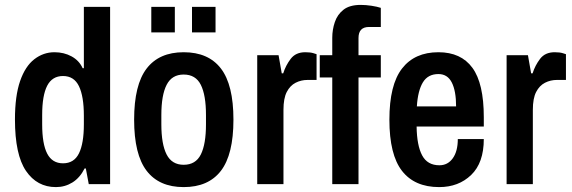

<svg xmlns="http://www.w3.org/2000/svg" viewBox="-20 -751 2332 783"><path d="M208 12Q131 12 86 -54Q41 -120 41 -264Q41 -360 62 -420.5Q83 -481 120 -509.5Q157 -538 202 -538Q241 -538 272 -521Q303 -504 317 -473H322V-723H429V0H342L330 -64H325Q306 -26 275.5 -7Q245 12 208 12ZM237 -85Q282 -85 302 -125.5Q322 -166 322 -244V-279Q322 -358 302 -399.5Q282 -441 237 -441Q193 -441 172.5 -401.5Q152 -362 152 -282V-244Q152 -164 172.5 -124.5Q193 -85 237 -85Z M729 12Q629 12 578 -54.5Q527 -121 527 -263Q527 -405 578 -471.5Q629 -538 729 -538Q830 -538 881 -471.5Q932 -405 932 -263Q932 -121 881 -54.5Q830 12 729 12ZM729 -79Q778 -79 799 -121Q820 -163 820 -244V-282Q820 -363 799 -405Q778 -447 729 -447Q681 -447 659.5 -405Q638 -363 638 -282V-244Q638 -163 659.5 -121Q681 -79 729 -79ZM763 -619V-723H859V-619ZM597 -619V-723H693V-619Z M1029 0V-526H1116L1129 -452H1135Q1145 -484 1165.5 -511Q1186 -538 1225 -538Q1246 -538 1258.5 -534Q1271 -530 1271 -530V-425H1234Q1208 -425 1185.5 -413.5Q1163 -402 1149.5 -376Q1136 -350 1136 -303V0Z M1335 0V-435H1284V-526H1335V-597Q1335 -630 1345.5 -661Q1356 -692 1381 -711.5Q1406 -731 1451 -731Q1472 -731 1495 -727.5Q1518 -724 1533 -719V-641H1485Q1442 -641 1442 -596V-526H1533V-435H1442V0Z M1771 12Q1671 12 1619.5 -54Q1568 -120 1568 -263Q1568 -405 1619.5 -471.5Q1671 -538 1768 -538Q1860 -538 1906.5 -474.5Q1953 -411 1953 -273V-235H1679Q1680 -158 1701.5 -117.5Q1723 -77 1772 -77Q1806 -77 1826.5 -105.5Q1847 -134 1847 -184H1953Q1953 -87 1901.5 -37.5Q1850 12 1771 12ZM1680 -317H1840Q1840 -380 1822.5 -414.5Q1805 -449 1768 -449Q1725 -449 1704.5 -415Q1684 -381 1680 -317Z M2046 0V-526H2133L2146 -452H2152Q2162 -484 2182.5 -511Q2203 -538 2242 -538Q2263 -538 2275.5 -534Q2288 -530 2288 -530V-425H2251Q2225 -425 2202.5 -413.5Q2180 -402 2166.5 -376Q2153 -350 2153 -303V0Z"/></svg>

Font: Archivo Narrow SemiBold
Style: Regular
Weight: 600
Designer: Hector Gatti
Foundry: Omnibus-Type
Version: Version 3.002